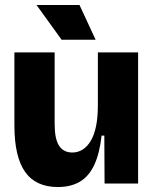

<svg xmlns="http://www.w3.org/2000/svg" viewBox="-20 -739 620 773"><path d="M213 14Q124 14 81 -47Q38 -108 38 -234V-528H200V-241Q200 -179 218 -152Q236 -125 271 -125Q294 -125 313 -137Q332 -149 346 -173Q360 -197 367 -232.5Q374 -268 374 -315V-528H536V-231V0H401L400 -193H389Q381 -121 359.5 -75Q338 -29 301.5 -7.5Q265 14 213 14ZM228 -579 127 -719H300L365 -579Z"/></svg>

Font: Bricolage Grotesque 72pt ExtraBold
Style: Regular
Weight: 800
Designer: Mathieu Triay
Foundry: Atelier Triay
Version: Version 1.001;gftools[0.9.33.dev8+g029e19f]